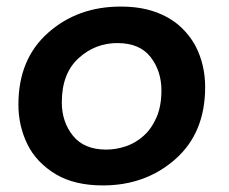

<svg xmlns="http://www.w3.org/2000/svg" viewBox="-20 -559 696 584"><path d="M293 5Q207.5 5 150.5 -28.5Q90.5 -64.5 63.2 -120.5Q36 -176.5 36 -241Q36 -379 126 -459Q216 -539 347 -539Q405.5 -539 450 -523.5Q494.5 -508 525.5 -480.8Q556.5 -453.5 575.5 -417.5Q604 -361.5 604 -294Q604 -155 513.5 -75Q423 5 293 5ZM303 -104Q333 -104 362.8 -114Q392.5 -124 416.8 -145.8Q441 -167.5 456 -201.8Q471 -236 471 -284Q471 -343 438 -385.5Q405 -428 337 -428Q269 -428 218.5 -381.5Q168 -335 168 -248Q168 -188 202 -146Q236 -104 303 -104Z"/></svg>

Font: Argentum Sans Medium
Style: Italic
Weight: 500
Italic angle: -11°
Designer: Julieta Ulanovsky (font), Cristiano Sobral (main changes and remaster)
Foundry: Julieta Ulanovsky (font), Cristiano Sobral (main changes and remaster)
Version: Version 2.007;June 15, 2022;FontCreator 14.0.0.2814 64-bit; 